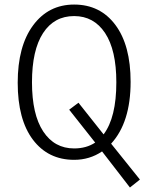

<svg xmlns="http://www.w3.org/2000/svg" viewBox="-20 -690 654 847"><path d="M597.2 102.1 553.2 137.2 430.2 -22Q375.5 15.1 307.1 15.1Q192.4 15.1 125.2 -73.7Q58.1 -162.6 58.1 -325.2Q58.1 -486.3 126 -578.1Q193.8 -669.9 307.1 -669.9Q421.9 -669.9 489 -580.1Q556.2 -490.2 556.2 -329.1Q556.2 -149.9 470.2 -56.2ZM121.1 -327.1Q121.1 -185.1 170.7 -110.1Q220.2 -35.2 307.1 -35.2Q360.8 -35.2 399.9 -61L285.2 -206.1L326.2 -236.8L437 -97.2Q493.2 -171.4 493.2 -327.1Q493.2 -469.2 443.6 -544.2Q394 -619.1 307.1 -619.1Q218.8 -619.1 169.9 -543.9Q121.1 -468.8 121.1 -327.1Z"/></svg>

Font: IntelOne Mono Light
Style: Regular
Weight: 300
Designer: Fred Shallcrass
Foundry: Frere-Jones Type LLC
Version: Version 1.200;hotconv 1.1.0;makeotfexe 2.6.0;FJTRelease1.2